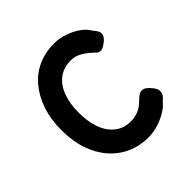

<svg xmlns="http://www.w3.org/2000/svg" viewBox="-138 -583 703 703"><g transform="rotate(-45 213.0 -232.0)"><path d="M242 12Q196 12 158 -5.5Q120 -23 92.5 -55Q65 -87 50 -131.5Q35 -176 35 -232Q35 -288 50 -332.5Q65 -377 92 -409.5Q119 -442 156.5 -459Q194 -476 240 -476Q269 -476 295.5 -466.5Q322 -457 342.5 -442.5Q363 -428 372 -411Q382 -400 387 -390.5Q392 -381 388 -369Q384 -361 377.5 -355Q371 -349 363 -344Q344 -330 328 -341Q318 -351 308 -359.5Q298 -368 287.5 -374.5Q277 -381 265.5 -385Q254 -389 240 -389Q203 -389 177 -369.5Q151 -350 138 -314.5Q125 -279 125 -232Q125 -185 138 -150Q151 -115 176.5 -95Q202 -75 238 -75Q253 -75 267 -79Q281 -83 293 -91Q305 -99 314 -109Q322 -116 329 -121.5Q336 -127 345 -127Q354 -128 363 -121.5Q372 -115 382 -102Q390 -92 391.5 -82.5Q393 -73 389 -64Q385 -55 373 -46Q361 -30 340 -17Q319 -4 293.5 4Q268 12 242 12Z"/></g></svg>

Font: Fredoka SemiCondensed
Style: Regular
Weight: 400
Width: 4
Designer: Ben Nathan
Foundry: Milena B. Brandão, Ben Nathan
Version: Version 2.001